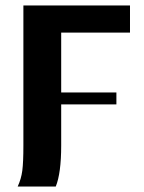

<svg xmlns="http://www.w3.org/2000/svg" viewBox="-20 -481 531 706"><path d="M458 -361H205V-141H408V-97H205V54Q205 156 185 205H45Q58 177 62 146.5Q66 116 66 54V-461H458Z"/></svg>

Font: STIX MathJax Main
Style: Bold
Weight: 700
Designer: MicroPress Inc., with final additions and corrections provided by Coen Hoffman, Elsevier (retired)
Version: Version 1.1.1